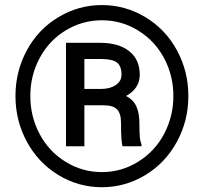

<svg xmlns="http://www.w3.org/2000/svg" viewBox="-20 -741 824 770"><path d="M42 -356Q42 -454.6 87.6 -539.1Q133.3 -623.5 214.1 -672.1Q294.9 -720.7 388.7 -720.7Q482.4 -720.7 563.2 -672.1Q644 -623.5 689.7 -539.1Q735.4 -454.6 735.4 -356Q735.4 -256.3 689 -171.6Q642.6 -86.9 562.3 -38.6Q481.9 9.8 388.7 9.8Q294.4 9.8 214.1 -39.1Q133.8 -87.9 87.9 -172.4Q42 -256.8 42 -356ZM675.3 -356Q675.3 -437 638.7 -506.6Q602.1 -576.2 535.2 -617.9Q468.3 -659.7 388.7 -659.7Q311 -659.7 244.4 -619.6Q177.7 -579.6 139.6 -509.3Q101.6 -439 101.6 -356Q101.6 -272.9 139.4 -202.6Q177.2 -132.3 243.9 -91.6Q310.5 -50.8 388.7 -50.8Q466.8 -50.8 533.9 -92.3Q601.1 -133.8 638.2 -204.1Q675.3 -274.4 675.3 -356ZM318.4 -318.8V-154.3H244.6V-569.3H381.8Q455.6 -569.3 498 -535.9Q540.5 -502.4 540.5 -440.9Q540.5 -386.2 485.4 -356Q515.1 -340.8 527.1 -313.7Q539.1 -286.6 539.1 -246.6Q539.1 -206.5 540.8 -189.9Q542.5 -173.3 547.4 -162.1V-154.3H471.7Q465.3 -170.9 465.3 -249Q465.3 -286.1 449.2 -302.5Q433.1 -318.8 395.5 -318.8ZM318.4 -384.3H384.8Q420.9 -384.3 444.1 -399.9Q467.3 -415.5 467.3 -440.9Q467.3 -475.1 450 -489.5Q432.6 -503.9 387.2 -504.4H318.4Z"/></svg>

Font: Vazir UI
Style: Bold-UI
Weight: 700
Designer: Saber Rastikerdar
Foundry: Saber Rastikerdar
Version: Version 30.1.0